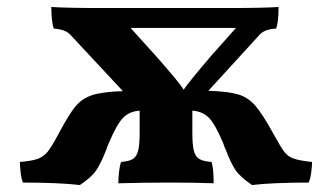

<svg xmlns="http://www.w3.org/2000/svg" viewBox="-20 -523 951 550"><path d="M874 -59Q874 -48 871.5 -29Q869 -10 864 0Q762 0 702 7Q668 -16 654.5 -36Q641 -56 626 -96Q623 -101 621.5 -106.5Q620 -112 618 -116Q596 -168 578 -186Q560 -204 531 -206V-142Q531 -107 535.5 -90.5Q540 -74 551 -67.5Q562 -61 586 -59Q592 -40 592 2Q542 0 466 0Q391 0 319 2Q319 -13 321 -31Q323 -49 327 -59Q350 -61 360.5 -67.5Q371 -74 375.5 -90.5Q380 -107 380 -142V-206Q351 -204 333 -186Q315 -168 293 -116Q291 -111 288.5 -105.5Q286 -100 284 -93Q269 -55 255.5 -35Q242 -15 209 7Q148 0 46 0Q41 -10 39 -29.5Q37 -49 37 -59Q73 -62 89.5 -68.5Q106 -75 117 -89Q128 -103 148 -140Q177 -195 196 -218Q215 -241 244 -250.5Q273 -260 332 -262L181 -424Q167 -439 134 -441Q127 -463 127 -503Q171 -500 271 -500H634Q734 -500 778 -503Q778 -460 771 -441Q740 -440 725 -425L577 -263Q634 -261 662.5 -252.5Q691 -244 712 -219.5Q733 -195 763 -140Q784 -102 794 -88.5Q804 -75 820.5 -69Q837 -63 874 -59ZM354 -443 429 -360Q458 -327 478.5 -302.5Q499 -278 506 -266Q520 -287 584 -362L656 -443Z"/></svg>

Font: Vollkorn SC
Style: Bold
Weight: 700
Designer: Friedrich Althausen
Foundry: Friedrich Althausen
Version: Version 4.015